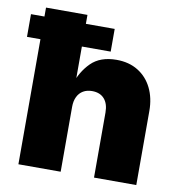

<svg xmlns="http://www.w3.org/2000/svg" viewBox="-95 -803 821 878"><g transform="rotate(10 315.0 -364.0)"><path d="M244.6 -301.3V0H48.3V-727.5H240.7V-400.9H228Q247.6 -463.9 290 -506.1Q332.5 -548.3 408.2 -548.3Q465.8 -548.3 508.1 -522.2Q550.3 -496.1 573 -450Q595.7 -403.8 595.7 -343.8V0H399.4V-302.2Q399.4 -342.8 379.4 -365.5Q359.4 -388.2 322.3 -388.2Q298.8 -388.2 281.2 -377.9Q263.7 -367.7 254.2 -348.1Q244.6 -328.6 244.6 -301.3ZM-14.2 -580.6V-686H374.5V-580.6Z"/></g></svg>

Font: Inter 17pt Black
Style: Regular
Weight: 900
Version: Version 4.001;git-66647c0bb